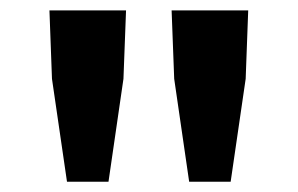

<svg xmlns="http://www.w3.org/2000/svg" viewBox="-20 -706 577 372"><path d="M109.8 -353.9 80.7 -553.3 75.8 -685.8H224.2L219.2 -553.3L190.2 -353.9ZM346.5 -353.9 317.5 -553.3 312.5 -685.8H460.9L456 -553.3L426.9 -353.9Z"/></svg>

Font: Source Sans 3 Variable
Style: Regular
Weight: 200
Designer: Paul D. Hunt
Foundry: Adobe Systems Incorporated
Version: Version 3.026